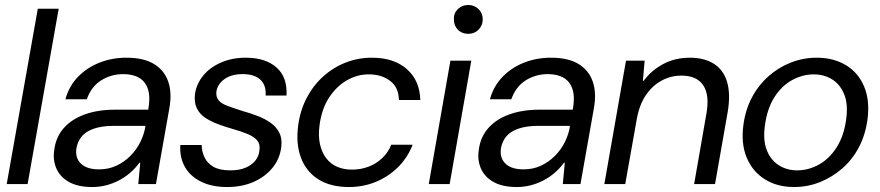

<svg xmlns="http://www.w3.org/2000/svg" viewBox="-20 -740 3538 772"><path d="M7 0 132 -705H216L91 0Z M351 12Q293 12 257 -8.5Q221 -29 206.5 -63Q192 -97 198 -136Q204 -188 236 -224.5Q268 -261 321 -280Q374 -299 442 -299H576Q585 -348 575.5 -379.5Q566 -411 540.5 -426.5Q515 -442 476 -442Q427 -442 387 -417Q347 -392 329 -341H243Q258 -395 294.5 -432Q331 -469 381 -488.5Q431 -508 488 -508Q558 -508 599.5 -482.5Q641 -457 656.5 -411.5Q672 -366 661 -305L607 0H536L544 -86H541Q524 -63 503 -45Q482 -27 458 -14.5Q434 -2 407 5Q380 12 351 12ZM378 -59Q416 -59 447.5 -73.5Q479 -88 504 -113Q529 -138 544.5 -169.5Q560 -201 565 -234H438Q390 -234 357 -222.5Q324 -211 307.5 -190Q291 -169 287 -142Q282 -104 306 -81.5Q330 -59 378 -59Z M893 12Q833 12 789.5 -9Q746 -30 724 -68Q702 -106 705 -157H791Q791 -132 802 -108Q813 -84 838 -69.5Q863 -55 906 -55Q942 -55 967 -65.5Q992 -76 1006.5 -94Q1021 -112 1023 -135Q1027 -160 1014.5 -175Q1002 -190 976 -201Q950 -212 914 -222Q886 -230 857.5 -240.5Q829 -251 806 -266Q783 -281 771.5 -304.5Q760 -328 764 -362Q770 -403 797 -436Q824 -469 868.5 -488.5Q913 -508 968 -508Q1047 -508 1091.5 -469Q1136 -430 1132 -356H1048Q1051 -397 1027 -419.5Q1003 -442 956 -442Q910 -442 882 -421.5Q854 -401 850 -371Q848 -351 858.5 -337.5Q869 -324 893 -315Q917 -306 954 -294Q987 -285 1016.5 -273.5Q1046 -262 1068.5 -246Q1091 -230 1103 -206.5Q1115 -183 1111 -149Q1105 -101 1075.5 -65Q1046 -29 999.5 -8.5Q953 12 893 12Z M1383 12Q1309 12 1260 -19Q1211 -50 1190 -106Q1169 -162 1179 -236Q1187 -296 1213 -346Q1239 -396 1279.5 -432.5Q1320 -469 1370 -488.5Q1420 -508 1475 -508Q1564 -508 1616 -462Q1668 -416 1670 -338H1584Q1583 -389 1548.5 -415Q1514 -441 1462 -441Q1417 -441 1375.5 -417.5Q1334 -394 1304 -349Q1274 -304 1265 -238Q1259 -194 1266.5 -160.5Q1274 -127 1291.5 -104Q1309 -81 1335.5 -69.5Q1362 -58 1395 -58Q1430 -58 1461 -69.5Q1492 -81 1516.5 -104Q1541 -127 1553 -158H1639Q1620 -108 1582 -69.5Q1544 -31 1493 -9.5Q1442 12 1383 12Z M1704 0 1791 -496H1875L1788 0ZM1863 -604Q1837 -604 1821 -620.5Q1805 -637 1805 -662Q1804 -687 1821 -703.5Q1838 -720 1863 -720Q1887 -720 1904 -703.5Q1921 -687 1921 -662Q1921 -638 1904.5 -621Q1888 -604 1863 -604Z M2058 12Q2000 12 1964 -8.5Q1928 -29 1913.5 -63Q1899 -97 1905 -136Q1911 -188 1943 -224.5Q1975 -261 2028 -280Q2081 -299 2149 -299H2283Q2292 -348 2282.5 -379.5Q2273 -411 2247.5 -426.5Q2222 -442 2183 -442Q2134 -442 2094 -417Q2054 -392 2036 -341H1950Q1965 -395 2001.5 -432Q2038 -469 2088 -488.5Q2138 -508 2195 -508Q2265 -508 2306.5 -482.5Q2348 -457 2363.5 -411.5Q2379 -366 2368 -305L2314 0H2243L2251 -86H2248Q2231 -63 2210 -45Q2189 -27 2165 -14.5Q2141 -2 2114 5Q2087 12 2058 12ZM2085 -59Q2123 -59 2154.5 -73.5Q2186 -88 2211 -113Q2236 -138 2251.5 -169.5Q2267 -201 2272 -234H2145Q2097 -234 2064 -222.5Q2031 -211 2014.5 -190Q1998 -169 1994 -142Q1989 -104 2013 -81.5Q2037 -59 2085 -59Z M2410 0 2497 -496H2572L2565 -415H2568Q2600 -458 2647.5 -483Q2695 -508 2754 -508Q2812 -508 2850.5 -483.5Q2889 -459 2903.5 -410.5Q2918 -362 2906 -290L2855 0H2771L2820 -281Q2834 -357 2808 -396.5Q2782 -436 2720 -436Q2677 -436 2639.5 -415.5Q2602 -395 2576 -356Q2550 -317 2540 -259L2494 0Z M3173 12Q3105 12 3055.5 -19Q3006 -50 2982.5 -106Q2959 -162 2969 -237Q2977 -298 3003 -347.5Q3029 -397 3069.5 -433Q3110 -469 3160 -488.5Q3210 -508 3264 -508Q3332 -508 3382 -477.5Q3432 -447 3455 -391Q3478 -335 3468 -260Q3460 -199 3434 -149Q3408 -99 3367.5 -63.5Q3327 -28 3277.5 -8Q3228 12 3173 12ZM3185 -55Q3231 -55 3273 -78.5Q3315 -102 3344 -147.5Q3373 -193 3382 -258Q3391 -320 3374.5 -360.5Q3358 -401 3325.5 -421Q3293 -441 3252 -441Q3207 -441 3165 -418Q3123 -395 3094 -349.5Q3065 -304 3056 -238Q3047 -177 3063 -136.5Q3079 -96 3111.5 -75.5Q3144 -55 3185 -55Z"/></svg>

Font: DM Sans 36pt
Style: Italic
Weight: 400
Italic angle: -10°
Designer: Colophon Foundry, Jonny Pinhorn
Foundry: Colophon Foundry
Version: Version 4.004;gftools[0.9.30]